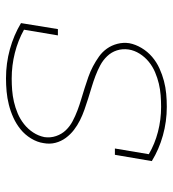

<svg xmlns="http://www.w3.org/2000/svg" viewBox="12 -580 576 640"><g transform="rotate(90 300.0 -260.0)"><path d="M241 8Q191 8 144 -5Q97 -18 57 -42L77 -165H98L79 -52Q115 -32 156.5 -21.5Q198 -11 242 -11Q261 -11 280.5 -12.5Q300 -14 319.5 -18.5Q339 -23 358 -31Q377 -39 393.5 -52Q410 -65 421.5 -82.5Q433 -100 437 -120Q440 -140 433.5 -159Q427 -178 414 -191.5Q401 -205 384 -214Q367 -223 348.5 -230Q330 -237 311.5 -242.5Q293 -248 274 -254Q255 -260 236.5 -266.5Q218 -273 201 -282Q184 -291 168.5 -302Q153 -313 142 -328.5Q131 -344 126 -363.5Q121 -383 124 -403Q128 -424 140 -444Q152 -464 169.5 -479Q187 -494 208 -503.5Q229 -513 250 -518.5Q271 -524 292.5 -526Q314 -528 336 -528Q385 -528 431.5 -515Q478 -502 517 -478L496 -355H475L494 -468Q460 -488 419.5 -498.5Q379 -509 336 -509Q317 -509 297.5 -507.5Q278 -506 259 -501.5Q240 -497 221 -489Q202 -481 186 -468Q170 -455 159 -437.5Q148 -420 145 -401Q142 -380 148 -361.5Q154 -343 167.5 -329Q181 -315 198 -306Q215 -297 233.5 -290Q252 -283 270.5 -277.5Q289 -272 308 -266Q327 -260 345.5 -253.5Q364 -247 381 -238.5Q398 -230 413 -218.5Q428 -207 439.5 -191.5Q451 -176 456 -157Q461 -138 457 -117Q454 -96 441.5 -75.5Q429 -55 411 -40.5Q393 -26 372 -16.5Q351 -7 329 -1.5Q307 4 285 6Q263 8 241 8Z"/></g></svg>

Font: Iosevka HT Thin Extended
Style: Italic
Weight: 100
Width: 7
Italic angle: -9°
Monospace: yes
Designer: Belleve Invis
Foundry: Belleve Invis
Version: Version 32.3.0; ttfautohint (v1.8.4)